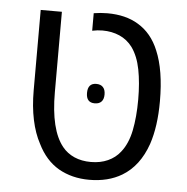

<svg xmlns="http://www.w3.org/2000/svg" viewBox="-49 -688 724 745"><g transform="rotate(5 313.0 -315.0)"><path d="M205.6 -20Q153.8 -50.3 123.5 -112.3Q102.5 -150.9 91.6 -202.6Q80.6 -254.4 80.6 -317.4V-630.4H163.1V-317.4Q163.1 -170.4 214.4 -107.4Q232.9 -84.5 261.2 -72Q289.6 -59.6 325.7 -59.6Q362.8 -59.6 391.8 -72.8Q420.9 -85.9 439.5 -109.9Q466.3 -143.1 477.1 -196Q487.8 -249 487.8 -316.9Q487.8 -382.3 477.8 -433.6Q467.8 -484.9 443.4 -518.6Q423.3 -545.4 393.3 -558.6Q363.3 -571.8 326.7 -571.8Q307.1 -571.8 286.6 -567.4V-635.7Q314 -640.1 339.8 -640.1Q411.1 -640.1 460 -610.4Q513.7 -578.6 540.5 -513.2Q572.3 -438.5 572.3 -317.4Q572.3 -219.2 548.8 -149.4Q518.1 -61.5 452.1 -22Q398.9 9.8 325.2 9.8Q257.8 9.8 205.6 -20ZM287.6 -325.2Q287.6 -363.3 320.8 -363.3Q337.9 -363.3 346.9 -353.5Q356 -343.8 356 -325.2Q356 -306.6 346.9 -297.1Q337.9 -287.6 320.8 -287.6Q287.6 -287.6 287.6 -325.2Z"/></g></svg>

Font: Viking Open Sans
Style: Regular
Weight: 400
Foundry: Ascender Corporation
Version: Version 2.001